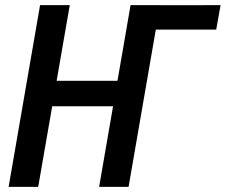

<svg xmlns="http://www.w3.org/2000/svg" viewBox="-20 -731 883 751"><path d="M842.8 -710.9 825.7 -615.2H589.4L520 -710.4ZM465.3 -415 447.8 -315.4H156.2L173.8 -415ZM252.9 -710.9 129.4 0H13.7L136.7 -710.9ZM606 -710.9 482.9 0H367.7L490.7 -710.9Z"/></svg>

Font: Roboto Condensed Medium
Style: Italic
Weight: 500
Italic angle: -12°
Designer: Christian Robertson
Foundry: Google
Version: Version 3.0; 2020